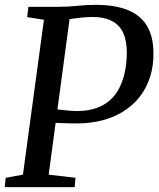

<svg xmlns="http://www.w3.org/2000/svg" viewBox="-20 -771 653 791"><path d="M-0.5 0 3.5 -38.5 74.5 -51.5 161 -689.5 92 -700.5 97 -743H221Q262.5 -743 298.5 -747Q334.5 -751 373.5 -751Q453 -751 505.5 -730Q558 -709 584.5 -666Q611 -623 612 -558.5Q613.5 -501.5 598.5 -454.5Q583.5 -407.5 555.2 -371.8Q527 -336 487.5 -311.5Q448 -287 399.8 -274.8Q351.5 -262.5 297 -262.5Q281.5 -262.5 259 -263Q236.5 -263.5 216.2 -264.5Q196 -265.5 186.5 -266L188.5 -324.5Q204 -322 224.8 -319.2Q245.5 -316.5 265.8 -315Q286 -313.5 300 -313.5Q340 -314 372.2 -324.2Q404.5 -334.5 428.8 -354.5Q453 -374.5 469 -403.8Q485 -433 493.5 -470.5Q502 -508 502.5 -553.5Q502.5 -603 487.2 -636Q472 -669 439.2 -685.5Q406.5 -702 354 -701Q337 -700.5 316 -698.5Q295 -696.5 274.2 -693.5Q253.5 -690.5 236 -685.5L271.5 -729L180.5 -51.5L291 -38.5L287.5 0Z"/></svg>

Font: Merriweather 24pt
Style: Italic
Weight: 400
Italic angle: -7.8°
Designer: Eben Sorkin
Foundry: Eben Sorkin
Version: Version 2.101